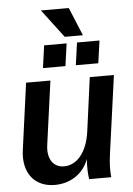

<svg xmlns="http://www.w3.org/2000/svg" viewBox="-61 -970 712 1030"><g transform="rotate(-5 294.5 -454.5)"><path d="M192 15C277 15 346 -31 375 -108C372 -68 373 -30 378 0H497C493 -38 494 -72 501 -125L559 -545H429L390 -255C375 -145 320 -80 250 -80C194 -80 159 -126 170 -203L217 -545H86L37 -186C20 -63 85 15 192 15ZM360 -615H481L498 -736H377ZM183 -615H304L321 -736H200ZM314 -772H412L349 -924H199Z"/></g></svg>

Font: Ronzino Bold
Style: Italic
Weight: 700
Italic angle: -8°
Designer: Nunzio Mazzaferro
Foundry: Collletttivo
Version: Version 1.000;Glyphs 3.3 (3337)